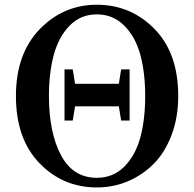

<svg xmlns="http://www.w3.org/2000/svg" viewBox="-20 -780 825 818"><path d="M486.3 -422.9 496.1 -484.4H532.2V-266.6H496.1L486.3 -327.1H299.8L290 -266.6H254.9V-484.4H290L299.8 -422.9ZM392.6 -22.5Q461.9 -22.5 509.3 -69.8Q556.6 -117.2 577.6 -193.8Q598.6 -270.5 598.6 -371.1Q598.6 -470.7 577.6 -547.4Q556.6 -624 508.8 -671.4Q460.9 -718.8 392.6 -718.8Q324.2 -718.8 277.3 -671.4Q230.5 -624 209.5 -547.4Q188.5 -470.7 188.5 -371.1Q188.5 -215.8 239.7 -119.1Q291 -22.5 392.6 -22.5ZM392.6 -759.8Q537.1 -759.8 638.2 -656.7Q739.3 -553.7 739.3 -371.1Q739.3 -279.3 710.9 -204.6Q682.6 -129.9 634.3 -81.5Q585.9 -33.2 523.9 -7.3Q461.9 18.6 392.6 18.6Q248 18.6 147.9 -85Q47.9 -188.5 47.9 -371.1Q47.9 -550.8 148.9 -655.3Q250 -759.8 392.6 -759.8Z"/></svg>

Font: Bpmf Zihi Serif Bold
Style: Bold
Weight: 700
Foundry: But Ko
Version: Version 1.320